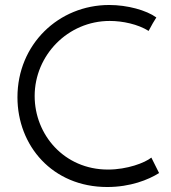

<svg xmlns="http://www.w3.org/2000/svg" viewBox="-20 -742 685 770"><path d="M587 -110C561 -89 490 -62 413 -62C237 -62 119 -202 119 -357C119 -520 252 -658 420 -658C472 -658 533 -645 576 -618C592 -648 594 -651 607 -672C567 -701 491 -722 418 -722C215 -722 50 -564 50 -352C50 -158 190 8 410 8C503 8 575 -21 618 -48Z"/></svg>

Font: Josefin Sans
Style: Regular
Weight: 400
Designer: Santiago Orozco
Foundry: Typemade
Version: 1.000